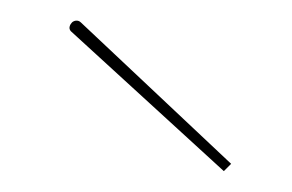

<svg xmlns="http://www.w3.org/2000/svg" viewBox="-20 -777 280 184"><path d="M201.5 -620 57.5 -755.5C54.5 -758.5 50.5 -757 49 -755.5C47.5 -754 45 -750 48 -747L194.5 -613Z"/></svg>

Font: ZnikomitSC
Style: Regular
Weight: 100
Designer: gluk
Foundry: gluk
Version: Version 0.55